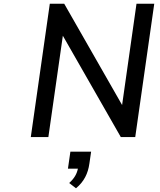

<svg xmlns="http://www.w3.org/2000/svg" viewBox="-20 -739 865 1035"><path d="M240.7 0 318.8 -546.4 631.3 0H709L811.5 -718.8H715.8L638.2 -172.9L326.2 -718.8H248.5L146 0ZM389.6 275.9C433.1 240.2 454.6 195.8 461.9 142.6L471.2 78.6H359.4L346.2 170.4H399.9C394 198.7 380.9 222.2 353 247.6Z"/></svg>

Font: Winston
Style: Italic
Weight: 400
Italic angle: -8.13011°
Designer: Vernon Adams, Kim Jin-seong, David Berlow, Cristiano Sobral
Foundry: The Winston Project Authors
Version: Version 3.004